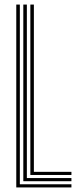

<svg xmlns="http://www.w3.org/2000/svg" viewBox="-20 -820 344 840"><path d="M51.2 0V-800H66.8V-13.8H292.5V0ZM82 -27.2V-800H97.5V-41H292.5V-27.2ZM112.8 -54.5V-800H128.2V-68.2H292.5V-54.5Z"/></svg>

Font: Big Shoulders Inline Display Medium
Style: Regular
Weight: 500
Designer: Patric King
Foundry: XO Type Co
Version: Version 1.000